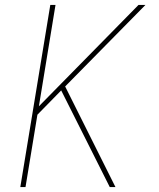

<svg xmlns="http://www.w3.org/2000/svg" viewBox="-20 -755 640 775"><path d="M423 0 227 -390 131 -292 83 0H62L183 -735H204L137 -326L539 -735H567L243 -406L446 0Z"/></svg>

Font: Iosevka Thin Extended Oblique
Style: Regular
Weight: 100
Width: 7
Italic angle: -9°
Monospace: yes
Designer: Belleve Invis
Foundry: Belleve Invis
Version: Version 32.5.0; ttfautohint (v1.8.4)